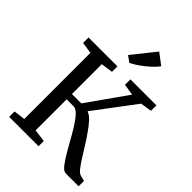

<svg xmlns="http://www.w3.org/2000/svg" viewBox="-281 -1140 1271 1271"><g transform="rotate(45 355.0 -504.0)"><path d="M45.5 0V-50.5L126 -60.5V-680L45.5 -692V-743H316V-692L232.5 -680V-400.5H320L517 -679.5L437.5 -692V-743H681V-692L601.5 -679.5L386.5 -393.5Q413 -383 438 -355.2Q463 -327.5 487 -292Q512.5 -256 536.5 -217.2Q560.5 -178.5 582.2 -144.2Q604 -110 622.2 -87.2Q640.5 -64.5 654.5 -61L695.5 -50V0H575Q554.5 0 529.8 -32Q505 -64 477.5 -112.5Q450 -161 422.5 -209.5Q401 -247 379.5 -279.2Q358 -311.5 337.2 -331.2Q316.5 -351 297.5 -351H232.5V-60.5L320.5 -49V0ZM356 -815H355L312.5 -846L442 -1008L520.5 -948.5Q505 -926.5 476.2 -900.2Q447.5 -874 415.2 -851Q383 -828 356 -815Z"/></g></svg>

Font: Merriweather
Style: Regular
Weight: 400
Designer: Eben Sorkin
Foundry: Eben Sorkin
Version: Version 2.100; ttfautohint (v1.7.19-72a1) -l 8 -r 50 -G 200 